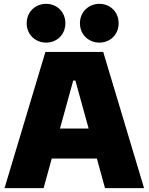

<svg xmlns="http://www.w3.org/2000/svg" viewBox="-20 -971 767 991"><path d="M3.4 0H205.1L247.1 -152.8H480L522 0H723.6L512.7 -703.1H214.4ZM117.7 -851.1C117.7 -791 164.1 -751 218.3 -751C272 -751 317.4 -791 317.4 -851.1C317.4 -911.1 272 -951.2 218.3 -951.2C164.1 -951.2 117.7 -911.1 117.7 -851.1ZM289.6 -307.6 357.9 -555.2H369.1L437.5 -307.6ZM392.6 -851.1C392.6 -791 439 -751 493.2 -751C546.9 -751 592.3 -791 592.3 -851.1C592.3 -911.1 546.9 -951.2 493.2 -951.2C439 -951.2 392.6 -911.1 392.6 -851.1Z"/></svg>

Font: Wand UI Pro Black
Style: Regular
Weight: 900
Designer: Andreas Faust
Version: Version 1.003;FEAKit 1.0